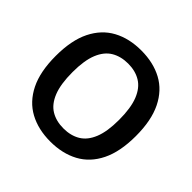

<svg xmlns="http://www.w3.org/2000/svg" viewBox="-185 -936 1131 1131"><g transform="rotate(45 380.0 -370.5)"><path d="M379.5 9.5Q279 9.5 204 -31Q129 -71.5 87.2 -155.5Q45.5 -239.5 45.5 -370Q45.5 -500.5 87.2 -584.5Q129 -668.5 204 -709Q279 -749.5 379.5 -749.5Q480.5 -749.5 555.5 -709Q630.5 -668.5 672 -584.2Q713.5 -500 713.5 -370Q713.5 -240 672 -155.8Q630.5 -71.5 555.2 -31Q480 9.5 379.5 9.5ZM379.5 -100Q440.5 -100 484.5 -126.5Q528.5 -153 552.2 -211.8Q576 -270.5 576 -367Q576 -466.5 552 -526.5Q528 -586.5 484 -613.2Q440 -640 379.5 -640Q319.5 -640 275.2 -613.8Q231 -587.5 207 -528.8Q183 -470 183 -373Q183 -273 207 -213Q231 -153 275 -126.5Q319 -100 379.5 -100Z"/></g></svg>

Font: Encode Sans SC Condensed Thin SemiBold
Style: Regular
Weight: 600
Version: Version 3.002